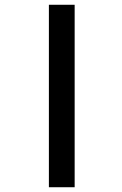

<svg xmlns="http://www.w3.org/2000/svg" viewBox="-20 -686 512 805"><path d="M293 -666V99H185V-666Z"/></svg>

Font: XXII Aven Bold
Style: Regular
Weight: 700
Designer: Lecter Johnson
Foundry: Doubletwo Studios
Version: Version 1.001